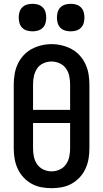

<svg xmlns="http://www.w3.org/2000/svg" viewBox="-20 -977 540 1005"><path d="M250 8Q223 8 196 3Q169 -2 145 -15.5Q121 -29 102.5 -49Q84 -69 72.5 -94Q61 -119 56.5 -146Q52 -173 52 -200V-535Q52 -562 56.5 -589Q61 -616 72.5 -641Q84 -666 102.5 -686.5Q121 -707 145 -720Q169 -733 196 -739.5Q223 -746 250 -746Q277 -746 304 -739.5Q331 -733 355 -720Q379 -707 397.5 -686.5Q416 -666 427.5 -641Q439 -616 443.5 -589Q448 -562 448 -535V-200Q448 -173 443.5 -146Q439 -119 427.5 -94Q416 -69 397.5 -49Q379 -29 355 -15.5Q331 -2 304 3Q277 8 250 8ZM347 -402V-535Q347 -557 342.5 -579Q338 -601 325 -619Q312 -637 291.5 -646Q271 -655 249 -655Q227 -655 206.5 -645.5Q186 -636 174 -618Q162 -600 157.5 -578.5Q153 -557 153 -535V-402ZM250 -80Q272 -80 292.5 -89.5Q313 -99 325.5 -117Q338 -135 342.5 -156.5Q347 -178 347 -200V-333H153V-200Q153 -178 157.5 -156.5Q162 -135 174.5 -117Q187 -99 207.5 -89.5Q228 -80 250 -80ZM350 -813Q335 -813 321 -817Q307 -821 296.5 -831.5Q286 -842 282 -856Q278 -870 278 -885Q278 -900 282 -914Q286 -928 296.5 -938.5Q307 -949 321 -953Q335 -957 350 -957Q365 -957 379 -953Q393 -949 403.5 -938.5Q414 -928 418 -914Q422 -900 422 -885Q422 -870 418 -856Q414 -842 403.5 -831.5Q393 -821 379 -817Q365 -813 350 -813ZM150 -813Q135 -813 121 -817Q107 -821 96.5 -831.5Q86 -842 82 -856Q78 -870 78 -885Q78 -900 82 -914Q86 -928 96.5 -938.5Q107 -949 121 -953Q135 -957 150 -957Q165 -957 179 -953Q193 -949 203.5 -938.5Q214 -928 218 -914Q222 -900 222 -885Q222 -870 218 -856Q214 -842 203.5 -831.5Q193 -821 179 -817Q165 -813 150 -813Z"/></svg>

Font: Zed Mono Semibold
Style: Regular
Weight: 600
Monospace: yes
Designer: Belleve Invis
Foundry: Belleve Invis
Version: Version 1.0.0; ttfautohint (v1.8.4)